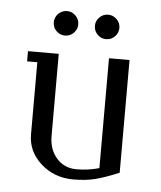

<svg xmlns="http://www.w3.org/2000/svg" viewBox="-43 -557 499 595"><g transform="rotate(5 206.0 -259.0)"><path d="M32.2 -352.1V-383.8H127.9V-127.9Q127.9 -86.4 151.9 -59.3Q175.8 -32.2 213.9 -32.2Q250 -32.2 284.2 -42V-383.8H348.1V-33.2Q303.2 -14.6 274.2 -7.3Q245.1 0 206.1 0Q147 0 105.5 -37.4Q64 -74.7 64 -127.9V-352.1ZM115.2 -453.1Q104 -464.4 104 -480Q104 -495.6 115.2 -506.8Q126.5 -518.1 142.1 -518.1Q157.7 -518.1 168.9 -506.8Q180.2 -495.6 180.2 -480Q180.2 -464.4 168.9 -453.1Q157.7 -441.9 142.1 -441.9Q126.5 -441.9 115.2 -453.1ZM243.2 -453.1Q231.9 -464.4 231.9 -480Q231.9 -495.6 243.2 -506.8Q254.4 -518.1 270 -518.1Q285.6 -518.1 296.9 -506.8Q308.1 -495.6 308.1 -480Q308.1 -464.4 296.9 -453.1Q285.6 -441.9 270 -441.9Q254.4 -441.9 243.2 -453.1Z"/></g></svg>

Font: Gawaa
Style: Regular
Weight: 400
Designer: T. Christopher White
Version: Version 1.0